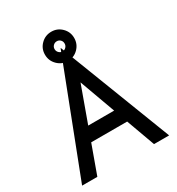

<svg xmlns="http://www.w3.org/2000/svg" viewBox="-201 -990 1028 1115"><g transform="rotate(-30 312.5 -432.0)"><path d="M311.5 -753.3H313.5L604.3 0H503L312.5 -523.8L122.9 0H20.7ZM204.5 -284.3H420.9L451.7 -191.4H173.7ZM214 -766.2Q214 -807.1 242.8 -835.4Q271.5 -863.7 312.5 -863.7Q352.9 -863.7 381.4 -835.1Q409.9 -806.6 409.9 -766Q409.9 -725.3 381.4 -696.5Q352.9 -667.7 312.2 -667.7Q271.6 -667.7 242.8 -696.5Q214 -725.3 214 -766.2ZM345.5 -766.1Q345.5 -780.4 335.9 -790Q326.4 -799.7 312.3 -799.7Q298.3 -799.7 288.4 -790Q278.5 -780.4 278.5 -766.2Q278.5 -752 288.4 -741.9Q298.3 -731.7 312.3 -731.7Q326.4 -731.7 335.9 -741.8Q345.5 -751.9 345.5 -766.1Z"/></g></svg>

Font: Lineal Thin
Style: Regular
Weight: 200
Designer: Created by Frank Adebiaye with contributions from Anton Moglia & Ariel Martín Pérez
Created by Frank ADEBIAYE with FontF
Foundry: Velvetyne Type Foundry
Version: Version 2.000;Glyphs 3.2 (3227)